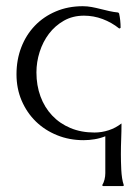

<svg xmlns="http://www.w3.org/2000/svg" viewBox="-20 -446 436 625"><path d="M253.4 -395Q216.8 -395 188 -378.7Q159.2 -362.3 139.4 -336.2Q119.6 -310.1 109.1 -277.1Q98.6 -244.1 98.6 -210.4Q98.6 -168 111.8 -132.1Q125 -96.2 149.7 -70.1Q174.3 -43.9 209.2 -29.3Q244.1 -14.6 287.6 -14.6Q311 -14.6 333.7 -22Q356.4 -29.3 375 -43.9L375.5 -43.5Q375.5 -18.6 374.5 6.3Q373.5 31.2 373.5 56.2Q373.5 66.9 373.8 80.1Q374 93.3 374.8 106.9Q375.5 120.6 377.4 133.5Q379.4 146.5 382.8 156.2V158.7Q382.3 158.7 381.3 159.2Q380.4 159.7 379.9 159.7H315.4L312.5 157.2Q317.9 148.4 320.3 138.2Q322.8 127.9 322.8 117.7V-2.4Q305.7 4.4 287.8 7.3Q270 10.3 252 10.3Q205.6 10.3 165.8 -5.9Q126 -22 96.7 -50.5Q67.4 -79.1 50.5 -118.4Q33.7 -157.7 33.7 -204.1Q33.7 -251.5 49.3 -292Q64.9 -332.5 93.5 -362.3Q122.1 -392.1 161.9 -408.9Q201.7 -425.8 249.5 -425.8Q264.2 -425.8 278.6 -423.1Q293 -420.4 307.4 -416.7Q321.8 -413.1 335.9 -409.9Q350.1 -406.7 364.7 -405.3L367.7 -402.3Q372.6 -379.9 372.6 -355.5L370.1 -353.5H367.7Q343.3 -373 314 -384Q284.7 -395 253.4 -395Z"/></svg>

Font: CAT Linz
Style: Regular
Weight: 400
Designer: Peter Wiegel
Foundry: Peter Wiegel
Version: Version 1.08